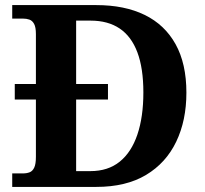

<svg xmlns="http://www.w3.org/2000/svg" viewBox="-20 -734 807 754"><path d="M28 0V-53H70Q85 -53 96.5 -57.5Q108 -62 114.5 -76Q121 -90 121 -118V-343H38V-404H121V-600Q121 -627 114 -640Q107 -653 95.5 -657Q84 -661 70 -661H28V-714H358Q469 -714 548 -675.5Q627 -637 669.5 -560.5Q712 -484 712 -370Q712 -261 672 -177.5Q632 -94 553.5 -47Q475 0 358 0ZM335 -62Q404 -62 450 -99Q496 -136 519.5 -205.5Q543 -275 543 -371Q543 -466 519.5 -528.5Q496 -591 450 -622Q404 -653 336 -653H279V-404H404V-343H279V-62Z"/></svg>

Font: Noto Serif Kannada
Style: Bold
Weight: 700
Version: Version 2.003